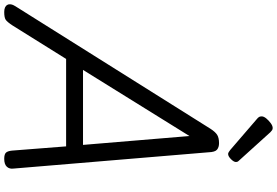

<svg xmlns="http://www.w3.org/2000/svg" viewBox="-265 -1076 1311 909"><g transform="rotate(90 390.5 -621.5)"><path d="M-7 14Q-33 14 -41 -1Q-49 -16 -35 -38L546 -963Q561 -986 575 -994.5Q589 -1003 614 -1003Q633 -1003 644.5 -993.5Q656 -984 657 -953L734 -31Q737 -11 725.5 1.5Q714 14 688 14Q666 14 658.5 5.5Q651 -3 649 -23L629 -279H215L57 -26Q40 0 29.5 7Q19 14 -7 14ZM267 -359H622L580 -863ZM665 -1046Q661 -1046 656 -1049Q651 -1052 646 -1056L502 -1180Q492 -1188 489.5 -1193Q487 -1198 487 -1205Q487 -1215 497 -1227Q507 -1239 519.5 -1248Q532 -1257 542 -1257Q548 -1257 552.5 -1254Q557 -1251 562 -1246L694 -1100Q701 -1093 702 -1089.5Q703 -1086 703 -1083Q703 -1073 689.5 -1059.5Q676 -1046 665 -1046Z"/></g></svg>

Font: Playwrite AU SA
Style: Regular
Weight: 400
Designer: Veronika Burian, José Scaglione
Foundry: TypeTogether
Version: Version 1.002